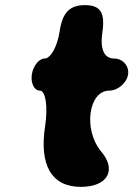

<svg xmlns="http://www.w3.org/2000/svg" viewBox="-20 -778 520 748"><path d="M212 -654C203 -596 177 -550 154 -550C132 -550 109 -521 104 -488C99 -455 113 -425 135 -425C158 -425 167 -363 156 -288C132 -134 181 -50 295 -50C399 -50 436 -115 374 -188C304 -271 324 -425 406 -425C439 -425 474 -455 479 -488C484 -521 458 -550 425 -550C385 -550 369 -587 379 -654C390 -729 371 -758 311 -758C251 -758 223 -729 212 -654Z"/></svg>

Font: Hussar Skorodowane
Style: Ky
Weight: 700
Foundry: Cannot Into Space Fonts
Version: Version 0.892